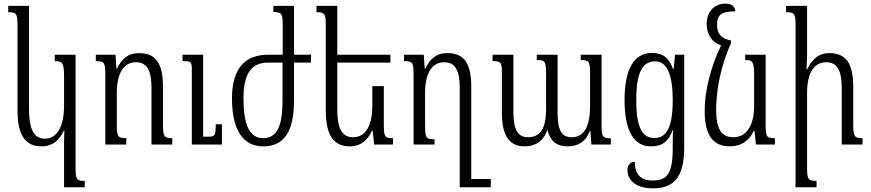

<svg xmlns="http://www.w3.org/2000/svg" viewBox="-20 -792 4771 1052"><path d="M331 234H444V199C400 199 394 194 394 123V-492H280V-457C319 -457 331 -451 331 -374V-210C331 -113 299 -32 226 -32C165 -32 139 -87 139 -193V-760H25V-725C69 -725 76 -719 76 -652V-185C76 -47 122 10 208 10C268 10 305 -24 329 -75H333C332 -53 331 -25 331 -3Z M924 -35C881 -35 873 -42 873 -110V-318C873 -444 833 -501 743 -501C677 -501 645 -465 621 -416H618L613 -492H505V-457C551 -457 557 -450 557 -385V0H672V-35C628 -35 620 -40 620 -108V-281C620 -401 664 -451 725 -451C788 -451 810 -401 810 -310V0H924ZM1196 -111H1162C1162 -48 1157 -43 1120 -43H1093V-492H980V-457H989C1026 -457 1031 -452 1031 -412V0H1196Z M1529 -492H1447C1328 -492 1251 -423 1251 -252C1251 -79 1313 10 1422 10C1540 10 1591 -76 1591 -242V-449H1684V-492H1591V-760H1478V-726C1520 -726 1529 -720 1529 -657ZM1449 -449H1528V-241C1528 -110 1502 -35 1422 -35C1347 -35 1314 -108 1314 -253C1314 -403 1368 -449 1449 -449Z M2083 -320H2020V-210C2020 -113 1988 -40 1915 -40C1854 -40 1828 -87 1828 -193V-449H2119V-492H1828V-760H1714V-725C1758 -725 1765 -719 1765 -652V-185C1765 -47 1811 10 1897 10C1957 10 1994 -24 2018 -75H2022L2030 0H2133V-35C2089 -35 2083 -40 2083 -111Z M2432 -501C2366 -501 2334 -465 2310 -416H2307L2302 -492H2194V-457C2240 -457 2246 -450 2246 -385V0H2361V-29C2317 -29 2309 -34 2309 -102V-281C2309 -401 2353 -451 2414 -451C2477 -451 2499 -401 2499 -310V234H2669V189H2562V-318C2562 -446 2522 -501 2432 -501Z M3162 -492V-463C3208 -463 3213 -456 3213 -388V-207C3213 -109 3185 -40 3113 -40C3057 -40 3035 -77 3035 -179V-492H2921V-463C2967 -463 2972 -456 2972 -388V-193C2972 -100 2947 -40 2873 -40C2815 -40 2793 -85 2793 -179V-492H2679V-457C2726 -457 2730 -452 2730 -386V-171C2730 -47 2773 10 2854 10C2913 10 2958 -18 2978 -79H2980C2995 -19 3030 10 3090 10C3153 10 3191 -20 3212 -75H3215L3220 0H3327V-34C3281 -34 3276 -43 3276 -110V-492Z M3557 240C3667 240 3729 186 3729 15V-492H3679L3671 -415H3667C3646 -475 3611 -502 3553 -502C3455 -502 3402 -416 3402 -244C3402 -70 3456 10 3546 10C3610 10 3643 -18 3666 -79H3669C3666 -57 3666 -47 3666 -2V23C3666 169 3628 197 3556 197C3489 197 3458 162 3458 94C3432 94 3418 115 3418 141C3418 198 3469 240 3557 240ZM3565 -36C3494 -36 3466 -104 3466 -243C3466 -382 3494 -456 3570 -456C3636 -456 3666 -380 3666 -244C3666 -73 3621 -36 3565 -36Z M3981 10C4043 10 4086 -24 4110 -75H4114L4122 0H4226V-35C4181 -35 4175 -40 4175 -111V-492H4063V-463C4102 -463 4112 -457 4112 -380V-210C4112 -112 4074 -40 3999 -40C3932 -40 3904 -85 3904 -193C3904 -306 3933 -440 3985 -555V-570C3931 -581 3909 -606 3909 -656C3909 -706 3927 -730 4009 -730C4007 -754 3992 -772 3955 -772C3893 -772 3852 -727 3852 -661C3852 -601 3883 -559 3931 -543C3875 -429 3841 -293 3841 -185C3841 -47 3889 10 3981 10Z M4706 -35C4663 -35 4655 -42 4655 -110V-318C4655 -444 4615 -501 4525 -501C4459 -501 4427 -461 4403 -413H4399C4400 -439 4402 -465 4402 -491V-760H4287V-725C4333 -725 4339 -718 4339 -653V234H4454V199C4410 199 4402 194 4402 126V-282C4402 -402 4446 -451 4507 -451C4570 -451 4592 -401 4592 -310V0H4706Z"/></svg>

Font: Noto Serif Armenian ExtraCondensed
Style: Regular
Weight: 400
Width: 2
Designer: Monotype Design Team
Foundry: Monotype Imaging Inc.
Version: Version 2.008